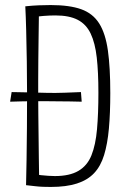

<svg xmlns="http://www.w3.org/2000/svg" viewBox="-20 -728 516 759"><path d="M20 -326 26 -364Q36 -364 56.5 -363.5Q77 -363 104 -362.5Q131 -362 163 -361Q197 -360 236.5 -361.5Q276 -363 300 -364L303 -326Q284 -327 257.5 -327Q231 -327 204.5 -327.5Q178 -328 157 -328Q111 -328 74 -327.5Q37 -327 20 -326ZM181 11Q167 11 151 10.5Q135 10 118.5 8Q102 6 83 4L112 -40Q128 -37 142.5 -35.5Q157 -34 171 -33Q185 -32 197 -32Q255 -32 290 -52.5Q325 -73 341.5 -114Q358 -155 363.5 -217Q369 -279 369 -361Q369 -443 362.5 -500.5Q356 -558 338.5 -595Q321 -632 287.5 -649.5Q254 -667 199 -667Q178 -667 151.5 -665Q125 -663 97 -658L80 -703Q108 -706 133 -707Q158 -708 180 -708Q255 -708 301 -691.5Q347 -675 372 -635.5Q397 -596 406.5 -528.5Q416 -461 416 -360Q416 -281 410.5 -220Q405 -159 391.5 -115Q378 -71 352 -43.5Q326 -16 284 -2.5Q242 11 181 11ZM83 4Q84 -36 85 -97Q86 -158 86.5 -226Q87 -294 87 -356Q87 -419 86 -484.5Q85 -550 83.5 -607.5Q82 -665 80 -703L134 -699Q134 -681 133.5 -648.5Q133 -616 132.5 -575Q132 -534 131.5 -492Q131 -450 131 -413.5Q131 -377 131 -352Q131 -319 131.5 -277Q132 -235 132.5 -190.5Q133 -146 133.5 -105.5Q134 -65 134.5 -36Q135 -7 135 4Z"/></svg>

Font: Truculenta ExtraLight
Style: Regular
Weight: 250
Version: Version 1.002